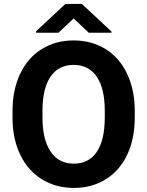

<svg xmlns="http://www.w3.org/2000/svg" viewBox="-20 -921 730 951"><path d="M499 -371.6Q499 -483.4 459 -541.5Q418.9 -599.6 344.7 -599.6Q271 -599.6 231 -542.2Q190.9 -484.9 190.4 -374V-339.4Q190.4 -230.5 230.5 -170.4Q270.5 -110.4 345.7 -110.4Q419.4 -110.4 459 -168.2Q498.5 -226.1 499 -336.9ZM647.5 -339.4Q647.5 -234.4 610.4 -155.3Q573.2 -76.2 504.2 -33.2Q435.1 9.8 345.7 9.8Q257.3 9.8 188 -32.7Q118.7 -75.2 80.6 -154.1Q42.5 -232.9 42 -335.4V-370.6Q42 -475.6 79.8 -555.4Q117.7 -635.3 186.8 -678Q255.9 -720.7 344.7 -720.7Q433.6 -720.7 502.7 -678Q571.8 -635.3 609.6 -555.4Q647.5 -475.6 647.5 -371.1ZM532.2 -764.6V-758.8H419.9L344.7 -829.6L269.5 -758.8H159.2V-766.6L303.7 -901.4H385.7Z"/></svg>

Font: MAUL Bold
Style: Bold
Weight: 700
Designer: MAUL
Version: Version 1.0; 2020; ttfautohint (v1.8.3)